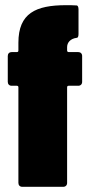

<svg xmlns="http://www.w3.org/2000/svg" viewBox="-20 -721 339 741"><path d="M282 -520H245C241 -520 239 -523 239 -526V-539C239 -557 252 -572 276 -575C281 -575 283 -581 283 -590V-685C283 -694 280 -700 276 -700C262 -701 248 -701 235 -701C118 -701 51 -670 51 -556V-526C51 -522 49 -520 45 -520H25C16 -520 10 -514 10 -505V-405C10 -396 16 -390 25 -390H45C49 -390 51 -388 51 -384V-15C51 -6 57 0 66 0H224C233 0 239 -6 239 -15V-384C239 -388 241 -390 245 -390H282C291 -390 297 -396 297 -405V-505C297 -514 291 -520 282 -520Z"/></svg>

Font: Barlow Condensed Black
Style: Regular
Weight: 900
Width: 3
Designer: Jeremy Tribby
Foundry: Tribby Type
Version: Version 1.422;hotconv 1.0.109;makeotfexe 2.5.65596